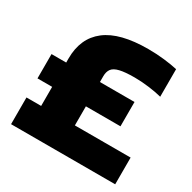

<svg xmlns="http://www.w3.org/2000/svg" viewBox="-165 -913 1075 1077"><g transform="rotate(30 372.5 -375.0)"><path d="M135 -62V-480.5Q135 -612 224.2 -681Q313.5 -750 496.5 -750Q551.5 -750 600.8 -744.2Q650 -738.5 687.5 -730V-551.5Q652 -561 602.8 -567.2Q553.5 -573.5 510.5 -573.5Q448 -573.5 414 -565.2Q380 -557 366.8 -539Q353.5 -521 353.5 -491.5V-62ZM40 0V-173H714.5V0ZM40 -296.5V-454H577.5V-296.5Z"/></g></svg>

Font: Encode Sans SemiExpanded Black
Style: Regular
Weight: 900
Width: 6
Designer: Multiple Designers
Foundry: Impallari Type
Version: Version 3.002